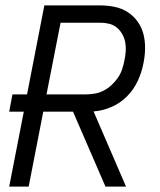

<svg xmlns="http://www.w3.org/2000/svg" viewBox="-20 -690 590 710"><path d="M370 0 250 -277H140L86 0H14L68 -277H14L26 -341H80L144 -670H350Q378 -670 404.5 -664.5Q431 -659 452.5 -645Q474 -631 489 -610Q504 -589 510.5 -563.5Q517 -538 516.5 -510Q516 -482 510 -454Q504 -422 489 -390Q474 -358 449 -333Q424 -308 391 -294Q358 -280 326 -278L446 0ZM152 -341H298Q314 -341 331 -344Q348 -347 363.5 -355Q379 -363 392.5 -375.5Q406 -388 416 -402.5Q426 -417 431.5 -433.5Q437 -450 440 -466Q444 -484 445 -501Q446 -518 443 -534Q440 -550 432 -564Q424 -578 412 -588Q400 -598 384 -602Q368 -606 351 -606H204Z"/></svg>

Font: Lode Term
Style: Italic
Weight: 400
Italic angle: -11°
Monospace: yes
Designer: Belleve Invis
Foundry: Belleve Invis
Version: Version 29.2.0